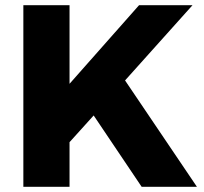

<svg xmlns="http://www.w3.org/2000/svg" viewBox="-20 -720 787 740"><path d="M70 0V-700H248V-397L516 -700H722L462 -410L739 0H526L341 -275L248 -172V0Z"/></svg>

Font: Trueno
Style: Bd
Weight: 700
Designer: Julieta Ulanovsky
Foundry: Julieta Ulanovsky
Version: Version 3.001b